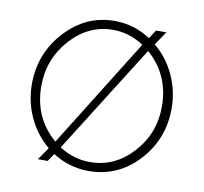

<svg xmlns="http://www.w3.org/2000/svg" viewBox="-65 -598 720 678"><g transform="rotate(10 294.5 -259.0)"><path d="M447 -471Q493 -433 519 -377Q545 -321 545 -258Q545 -148 472 -69Q399 10 294 10Q225 10 165 -28L146 0H111L142 -45Q96 -83 70 -139Q44 -195 44 -258Q44 -368 117.5 -448Q191 -528 294 -528Q364 -528 423 -489L443 -520H480ZM78 -257Q78 -143 161 -72L404 -462Q352 -496 294 -496Q206 -496 142 -425Q78 -354 78 -257ZM293 -22Q382 -22 446 -92Q510 -162 510 -259Q510 -372 428 -444L183 -55Q235 -22 293 -22Z"/></g></svg>

Font: Raleway-v4020 ExtraLight
Style: Regular
Weight: 275
Designer: Matt McInerney, Pablo Impallari, Rodrigo Fuenzalida
Foundry: Matt McInerney, Pablo Impallari, Rodrigo Fuenzalida
Version: Version 4.020;PS 004.020;hotconv 1.0.88;makeotf.lib2.5.64775